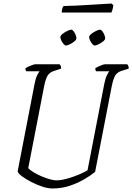

<svg xmlns="http://www.w3.org/2000/svg" viewBox="-20 -1068 749 1088"><path d="M277 0Q252 0 220 -10.5Q188 -21 157 -37Q126 -53 104.5 -69Q83 -85 80 -97L176 -593Q182 -624 190.5 -641Q199 -658 204 -664H129Q128 -666 126 -670Q124 -674 124 -681Q132 -687 152.5 -695.5Q173 -704 181 -704H318Q320 -701 323.5 -695.5Q327 -690 326 -679L286 -666Q261 -658 249.5 -639Q238 -620 230 -579L140 -115Q151 -103 171.5 -91Q192 -79 216.5 -68.5Q241 -58 263 -52Q285 -46 298 -46Q326 -46 361.5 -56Q397 -66 428.5 -79.5Q460 -93 476 -103L571 -593Q577 -623 585.5 -640.5Q594 -658 599 -664H524Q520 -670 520 -681Q525 -685 536.5 -690.5Q548 -696 559.5 -700Q571 -704 576 -704H701Q703 -701 706.5 -695.5Q710 -690 709 -679L668 -666Q645 -659 633.5 -641Q622 -623 613 -578L519 -94Q492 -72 454.5 -50.5Q417 -29 372.5 -14.5Q328 0 277 0ZM516 -810Q511 -810 503.5 -818.5Q496 -827 490.5 -838.5Q485 -850 485 -858Q485 -866 497.5 -876Q510 -886 525 -893Q540 -900 547 -900Q553 -900 560 -891Q567 -882 571.5 -870.5Q576 -859 576 -851Q576 -843 564.5 -833.5Q553 -824 538.5 -817Q524 -810 516 -810ZM353 -810Q348 -810 340.5 -818.5Q333 -827 327.5 -838.5Q322 -850 322 -858Q322 -866 334.5 -876Q347 -886 362 -893Q377 -900 384 -900Q390 -900 397 -891Q404 -882 408.5 -870.5Q413 -859 413 -851Q413 -843 401.5 -833.5Q390 -824 375.5 -817Q361 -810 353 -810ZM330 -997Q330 -1012 333.5 -1021.5Q337 -1031 341 -1034Q368 -1034 407 -1036Q446 -1038 487 -1040.5Q528 -1043 561.5 -1045Q595 -1047 612 -1048L622 -1039Q621 -1026 617.5 -1014Q614 -1002 611 -997Z"/></svg>

Font: Texturina 72pt 72pt Thin
Style: Italic
Weight: 100
Italic angle: -11°
Designer: Guillermo Torres Carreño
Foundry: Omnibus-Type
Version: Version 1.002; ttfautohint (v1.8.3)